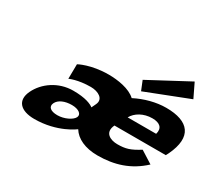

<svg xmlns="http://www.w3.org/2000/svg" viewBox="-146 -1078 1538 1377"><g transform="rotate(30 623.0 -389.0)"><path d="M319.3 -357C319.3 -357 382.2 -387 489.1 -387C550.8 -387 609.4 -355 582.8 -299L565.2 -262C545 -278 496.6 -301 393.8 -301C270.7 -301 169 -228 125.3 -136C81 -43 136.5 15 252 15C442 15 561.7 -79 561.7 -79C597 -21 671.9 15 774.7 15C912.7 15 1032.9 -22 1137 -119L1035.8 -183C961.9 -137 926.5 -126 857.5 -126C803 -126 736 -153 773.6 -232H1198.7C1202.6 -238 1207.8 -249 1211.1 -256C1296.7 -436 1221.4 -528 1032.9 -528C949.4 -528 860.5 -504 782.2 -464C730.5 -513 631.2 -528 556.1 -528C408.6 -528 320.9 -478 320.9 -478ZM826.2 -330C852.2 -377 910.5 -413 984.3 -413C1047.2 -413 1078.2 -384 1062.2 -330ZM314 -151C331.1 -187 379.3 -207 436.2 -207C493.1 -207 526.7 -181 512.4 -151C498.2 -121 437.9 -91 381.1 -91C324.2 -91 296.9 -115 314 -151ZM784.8 -617 816 -540 1169.5 -678 1114.1 -793Z"/></g></svg>

Font: Hussar
Style: BdSuprExtOblFive
Weight: 700
Foundry: Cannot Into Space Fonts
Version: Version 2.00